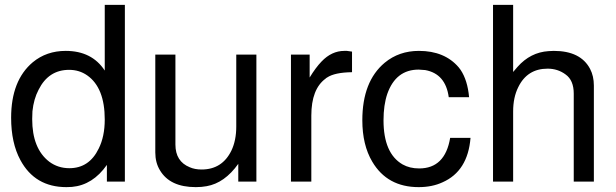

<svg xmlns="http://www.w3.org/2000/svg" viewBox="-20 -749 2540 792"><path d="M495.1 -729V0H420.9V-68.8Q362.8 14.2 276.9 22Q266.1 22.9 253.9 22.9Q124 22.9 64 -88.9Q25.9 -159.2 25.9 -263.2Q25.9 -417 115.2 -492.2Q171.9 -539.1 251 -539.1Q358.9 -539.1 412.1 -458V-729ZM265.1 -460.9Q180.2 -460.9 139.2 -378.9Q119.1 -340.8 113.8 -290Q112.8 -274.9 112.8 -257.8Q112.8 -136.2 183.1 -82Q219.2 -55.2 266.1 -55.2Q348.1 -55.2 387.2 -136.2Q412.1 -186 412.1 -255.9Q412.1 -387.2 339.8 -438Q307.1 -460.9 265.1 -460.9Z M1037.6 0H962.9V-73.2Q906.7 5.9 832.5 19Q812.5 22.9 787.6 22.9Q680.7 22.9 639.6 -46.9Q620.6 -78.1 620.6 -120.1V-523.9H703.6V-152.8Q703.6 -83 762.7 -59.1Q783.7 -49.8 811.5 -49.8Q896.5 -49.8 934.6 -127.9Q954.6 -169.9 954.6 -227.1V-523.9H1037.6Z M1180.2 -523.9H1257.3V-429.2Q1282.2 -470.2 1306.2 -495.1Q1348.1 -539.1 1400.4 -539.1H1411.1L1432.1 -536.1V-451.2Q1360.4 -450.2 1329.1 -429.2Q1327.1 -428.2 1325.2 -426.8L1323.2 -424.8Q1264.2 -381.8 1264.2 -272V0H1180.2Z M1915 -348.1H1831.1Q1817.9 -444.8 1733.9 -460Q1726.1 -460.9 1707 -461.9Q1612.8 -461.9 1577.6 -361.8Q1562 -315.9 1562 -252.9Q1562 -116.2 1640.6 -70.8Q1669.9 -54.2 1709 -54.2Q1815.9 -54.2 1836.9 -180.2H1920.9Q1909.7 -43 1805.7 2.9Q1762.7 22.9 1707 22.9Q1577.6 22.9 1515.6 -82Q1474.6 -150.9 1474.6 -252.9Q1474.6 -413.1 1566.9 -490.2Q1626 -539.1 1708 -539.1Q1814 -539.1 1872.1 -471.2L1879.9 -460.9Q1908.7 -418 1915 -348.1Z M2013.7 -729H2096.7V-452.1L2114.7 -473.1Q2168 -533.2 2242.7 -538.1L2264.6 -539.1Q2375 -539.1 2414.1 -464.8Q2429.7 -435.1 2429.7 -396V0H2346.7V-362.8Q2346.7 -418 2313 -441.9Q2280.8 -465.8 2238.8 -465.8Q2154.8 -465.8 2117.7 -389.2Q2096.7 -347.2 2096.7 -289.1V0H2013.7Z"/></svg>

Font: SolaimanLipi
Style: Normal
Weight: 400
Designer: Solaiman Karim
Foundry: Al Mamun Sumon
Version: Version 2.000